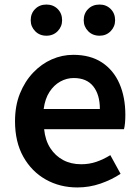

<svg xmlns="http://www.w3.org/2000/svg" viewBox="-20 -810 613 844"><path d="M320 14Q243 14 181 -21Q119 -56 82.5 -121Q46 -186 46 -277Q46 -345 67.5 -398.5Q89 -452 125.5 -490.5Q162 -529 207.5 -549Q253 -569 302 -569Q377 -569 428 -535.5Q479 -502 505 -442.5Q531 -383 531 -305Q531 -286 529.5 -269.5Q528 -253 525 -242H174Q179 -193 201 -159Q223 -125 257.5 -106.5Q292 -88 337 -88Q372 -88 403 -98.5Q434 -109 465 -128L510 -46Q471 -20 422 -3Q373 14 320 14ZM172 -331H419Q419 -394 390 -430.5Q361 -467 304 -467Q273 -467 245 -451.5Q217 -436 197.5 -406Q178 -376 172 -331ZM184 -653Q154 -653 134.5 -673Q115 -693 115 -721Q115 -751 134.5 -770.5Q154 -790 184 -790Q214 -790 233.5 -770.5Q253 -751 253 -721Q253 -693 233.5 -673Q214 -653 184 -653ZM418 -653Q387 -653 367.5 -673Q348 -693 348 -721Q348 -751 367.5 -770.5Q387 -790 418 -790Q447 -790 466.5 -770.5Q486 -751 486 -721Q486 -693 466.5 -673Q447 -653 418 -653Z"/></svg>

Font: Noto Sans JP SemiBold
Style: Regular
Weight: 600
Designer: Ryoko NISHIZUKA  (kana, bopomofo & ideographs); Paul D. Hunt (Latin, Greek & Cyrillic); Sandoll Communications , Soo-you
Foundry: Adobe
Version: Version 2.004-H2;hotconv 1.0.118;makeotfexe 2.5.65603